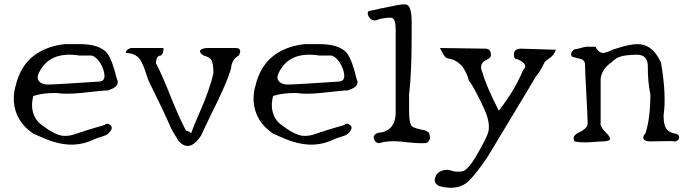

<svg xmlns="http://www.w3.org/2000/svg" viewBox="-20 -660 3184 888"><path d="M414 -15Q326 28 222 -6Q198 -13 134 -42Q51 -98 44 -191Q42 -233 54 -269Q86 -400 213 -442Q229 -447 246 -450.5Q263 -454 280 -456H348Q440 -456 475 -415Q500 -382 520 -296Q535 -268 502 -251Q493 -247 481 -242Q461 -242 354 -230Q285 -223 240 -230Q174 -230 134 -216Q116 -146 154 -99Q162 -90 173 -82Q232 -37 270 -32Q301 -29 334 -42Q385 -59 417.5 -68.5Q450 -78 464 -82Q474 -93 488 -83Q507 -71 486 -48Q484 -45 481 -42Q473 -34 438 -24Q425 -20 414 -15ZM169 -277Q183 -269 200 -269Q234 -269 412 -281Q420 -282 427 -282Q434 -282 440 -283Q472 -285 460 -331Q448 -373 419 -396Q409 -403 401 -403H348Q224 -423 172 -344Q165 -334 160 -323Q145 -293 169 -277Z M910 -33Q864 37 820 5Q816 2 812.5 -1.5Q809 -5 805 -9Q799 -21 787 -39Q782 -48 777.5 -55Q773 -62 771 -67Q743 -134 667 -287Q665 -293 661.5 -302.5Q658 -312 654 -325Q636 -381 616 -398Q594 -415 562 -415Q562 -423 568 -428.5Q574 -434 580 -436L585 -438H736Q736 -417 730 -409L724 -403Q705 -403 702 -377Q701 -374 701 -368Q727 -321 780 -187Q797 -146 812 -113.5Q827 -81 840 -56Q840 -56 844 -54.5Q848 -53 855 -51Q858 -48 864 -44Q869 -59 878 -81Q887 -103 900 -132Q952 -250 967 -322Q967 -371 956 -385Q946 -397 922 -403Q885 -428 927 -437Q932 -437 934 -438H1072Q1091 -438 1091 -421Q1089 -410 1084 -403Q1051 -384 1049 -345Q1038 -307 1014 -252Q990 -197 954 -126Q940 -97 929 -73.5Q918 -50 910 -33Z M1523 -15Q1435 28 1331 -6Q1307 -13 1243 -42Q1160 -98 1153 -191Q1151 -233 1163 -269Q1195 -400 1322 -442Q1338 -447 1355 -450.5Q1372 -454 1389 -456H1457Q1549 -456 1584 -415Q1609 -382 1629 -296Q1644 -268 1611 -251Q1602 -247 1590 -242Q1570 -242 1463 -230Q1394 -223 1349 -230Q1283 -230 1243 -216Q1225 -146 1263 -99Q1271 -90 1282 -82Q1341 -37 1379 -32Q1410 -29 1443 -42Q1494 -59 1526.5 -68.5Q1559 -78 1573 -82Q1583 -93 1597 -83Q1616 -71 1595 -48Q1593 -45 1590 -42Q1582 -34 1547 -24Q1534 -20 1523 -15ZM1278 -277Q1292 -269 1309 -269Q1343 -269 1521 -281Q1529 -282 1536 -282Q1543 -282 1549 -283Q1581 -285 1569 -331Q1557 -373 1528 -396Q1518 -403 1510 -403H1457Q1333 -423 1281 -344Q1274 -334 1269 -323Q1254 -293 1278 -277Z M1945 2Q1931 3 1903.5 1.5Q1876 0 1836 -5Q1774 -11 1735 2Q1716 2 1710 -17Q1703 -38 1730 -46Q1735 -47 1739.5 -47.5Q1744 -48 1748 -48Q1806 -63 1810 -132V-522Q1810 -570 1794 -577Q1781 -581 1735 -572Q1703 -555 1686 -582Q1676 -600 1685 -609Q1691 -609 1737 -620Q1741 -621 1743.5 -621.5Q1746 -622 1748 -622Q1756 -624 1767 -626Q1778 -628 1792 -631Q1851 -645 1864 -637Q1883 -626 1884 -564V-497Q1884 -323 1872 -222V-148Q1872 -89 1885 -76Q1897 -66 1941 -58Q1947 -57 1951.5 -54.5Q1956 -52 1960 -49Q1962 -50 1965.5 -40.5Q1969 -31 1969 -23Q1969 -16 1962.5 -7Q1956 2 1945 2Z M2149 176Q2101 224 2012 201Q1982 186 1994 158Q2004 131 2039 126Q2051 124 2062 127Q2079 134 2096 134Q2104 134 2110 133.5Q2116 133 2120 132Q2128 131 2142 117Q2150 108 2153.5 104Q2157 100 2161 94.5Q2165 89 2173 77L2174 76Q2203 27 2219 -4.5Q2235 -36 2239 -52Q2248 -93 2220 -155Q2216 -165 2207.5 -182Q2199 -199 2187 -223Q2161 -274 2149 -286Q2125 -379 2051 -390Q2038 -391 2024 -421Q2020 -428 2018 -432Q2016 -436 2015 -438Q2016 -438 2224 -435Q2246 -435 2250 -414Q2254 -395 2236 -386Q2190 -368 2212 -323Q2226 -268 2287 -148Q2325 -197 2353 -244Q2381 -291 2399 -335Q2422 -358 2391 -377Q2388 -379 2383.5 -381Q2379 -383 2374 -386Q2357 -386 2357 -405Q2355 -428 2378 -434Q2381 -435 2387 -435L2551 -430Q2542 -405 2523 -392Q2515 -387 2509 -382Q2503 -377 2499 -373Q2477 -326 2461 -310Q2397 -204 2341 -110Q2285 -16 2236 64Q2211 101 2189.5 129Q2168 157 2149 176Z M2733 -4Q2672 2 2637 -6Q2628 -24 2639 -35Q2644 -39 2646.5 -41Q2649 -43 2649 -43Q2691 -62 2697 -81Q2698 -85 2698 -91Q2698 -109 2689 -281Q2686 -328 2686 -359Q2686 -382 2666 -387Q2641 -393 2637 -395Q2623 -395 2621 -409Q2623 -423 2637 -432Q2646 -432 2677 -441Q2689 -444 2698 -444H2734Q2752 -408 2780 -417Q2783 -418 2788 -419.5Q2793 -421 2800 -424Q2807 -427 2811.5 -429Q2816 -431 2819 -432Q2891 -456 2928 -456Q2986 -456 3021 -400Q3025 -393 3029 -386Q3033 -379 3037 -371Q3063 -219 3049 -127Q3049 -76 3066 -59Q3079 -47 3098 -43Q3122 -40 3121 -24Q3121 -11 3104 -6H3098Q3098 -8 3043 -7L2988 -6Q2957 -6 2955 -23Q2955 -33 2965 -43Q2988 -112 2988 -225Q2976 -275 2976 -359Q2973 -406 2928 -407Q2863 -407 2834 -392Q2819 -383 2807 -371Q2763 -340 2758 -296V-91Q2753 -76 2784 -45Q2807 -22 2801 -14Q2793 -7 2771 -6Q2765 -6 2755.5 -5.5Q2746 -5 2733 -4Z"/></svg>

Font: New Tegomin
Style: Regular
Weight: 400
Designer: Kyosuke Nagai
Version: Version 1.000